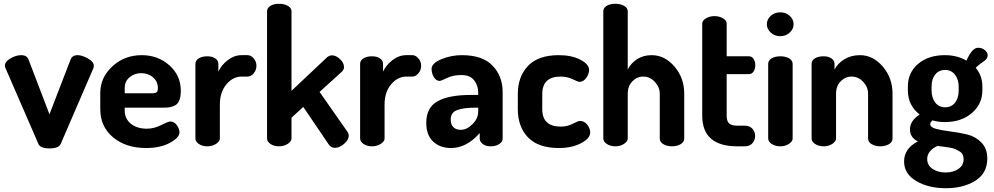

<svg xmlns="http://www.w3.org/2000/svg" viewBox="-20 -772 5245 1013"><path d="M183 -12 11 -408Q6 -415 6 -426Q6 -447 35.5 -464Q65 -481 92 -481Q121 -481 130 -459L241 -169L352 -457Q361 -481 389 -481Q413 -481 444 -463.5Q475 -446 475 -425Q475 -416 471 -408L300 -12Q289 11 241 11Q193 11 183 -12Z M728 -481Q813 -481 873.5 -427.5Q934 -374 934 -293Q934 -263 926.5 -243.5Q919 -224 903.5 -216Q888 -208 875 -206Q862 -204 841 -204H638V-189Q638 -146 670 -119.5Q702 -93 755 -93Q793 -93 830 -112Q867 -131 878 -131Q899 -131 913 -111.5Q927 -92 927 -74Q927 -46 876.5 -18.5Q826 9 751 9Q644 9 576.5 -47.5Q509 -104 509 -196V-281Q509 -363 573 -422Q637 -481 728 -481ZM638 -280H784Q800 -280 806.5 -285.5Q813 -291 813 -307Q813 -342 787.5 -364Q762 -386 725 -386Q690 -386 664 -364.5Q638 -343 638 -308Z M1286 -368H1255Q1209 -368 1174.5 -327Q1140 -286 1140 -220V-41Q1140 -26 1120 -13Q1100 0 1074 0Q1047 0 1029 -12.5Q1011 -25 1011 -41V-435Q1011 -453 1028.5 -464Q1046 -475 1074 -475Q1099 -475 1115.5 -464Q1132 -453 1132 -435V-394Q1148 -429 1182 -455Q1216 -481 1255 -481H1286Q1304 -481 1318.5 -464Q1333 -447 1333 -425Q1333 -402 1318.5 -385Q1304 -368 1286 -368Z M1784 -394 1666 -287 1813 -77Q1820 -67 1820 -56Q1820 -34 1795.5 -13Q1771 8 1747 8Q1727 8 1715 -9L1580 -208L1518 -151V-41Q1518 -26 1498 -13Q1478 0 1452 0Q1425 0 1407 -12.5Q1389 -25 1389 -41V-712Q1389 -730 1406.5 -741Q1424 -752 1452 -752Q1480 -752 1499 -741Q1518 -730 1518 -712V-293L1706 -470Q1718 -480 1732 -480Q1753 -480 1774 -460Q1795 -440 1795 -418Q1795 -405 1784 -394Z M2155 -368H2124Q2078 -368 2043.5 -327Q2009 -286 2009 -220V-41Q2009 -26 1989 -13Q1969 0 1943 0Q1916 0 1898 -12.5Q1880 -25 1880 -41V-435Q1880 -453 1897.5 -464Q1915 -475 1943 -475Q1968 -475 1984.5 -464Q2001 -453 2001 -435V-394Q2017 -429 2051 -455Q2085 -481 2124 -481H2155Q2173 -481 2187.5 -464Q2202 -447 2202 -425Q2202 -402 2187.5 -385Q2173 -368 2155 -368Z M2417 -481Q2526 -481 2579 -425.5Q2632 -370 2632 -286V-41Q2632 -24 2614 -12Q2596 0 2569 0Q2544 0 2527.5 -12Q2511 -24 2511 -41V-70Q2442 9 2359 9Q2302 9 2265.5 -25Q2229 -59 2229 -124Q2229 -205 2289 -238Q2349 -271 2462 -271H2503V-284Q2503 -321 2481.5 -348.5Q2460 -376 2415 -376Q2370 -376 2338 -360.5Q2306 -345 2301 -345Q2281 -345 2269 -365Q2257 -385 2257 -409Q2257 -438 2308.5 -459.5Q2360 -481 2417 -481ZM2503 -183V-204H2488Q2427 -204 2392.5 -191.5Q2358 -179 2358 -141Q2358 -114 2372.5 -100.5Q2387 -87 2411 -87Q2443 -87 2473 -117Q2503 -147 2503 -183Z M2929 9Q2820 9 2766 -47Q2712 -103 2712 -196V-276Q2712 -368 2766 -424.5Q2820 -481 2928 -481Q2996 -481 3042 -457Q3088 -433 3088 -403Q3088 -382 3073 -361Q3058 -340 3037 -340Q3031 -340 3001.5 -354Q2972 -368 2938 -368Q2841 -368 2841 -276V-196Q2841 -104 2939 -104Q2973 -104 3002 -119Q3031 -134 3039 -134Q3063 -134 3078.5 -114Q3094 -94 3094 -73Q3094 -42 3045.5 -16.5Q2997 9 2929 9Z M3292 -278V-41Q3292 -26 3272.5 -13Q3253 0 3227 0Q3200 0 3181.5 -12.5Q3163 -25 3163 -41V-712Q3163 -730 3180.5 -741Q3198 -752 3227 -752Q3254 -752 3273 -741Q3292 -730 3292 -712V-405Q3307 -437 3340 -459Q3373 -481 3418 -481Q3487 -481 3538.5 -421Q3590 -361 3590 -278V-41Q3590 -22 3570.5 -11Q3551 0 3525 0Q3500 0 3480.5 -11Q3461 -22 3461 -41V-278Q3461 -312 3435 -340Q3409 -368 3374 -368Q3341 -368 3316.5 -343Q3292 -318 3292 -278Z M3814 -381V-162Q3814 -133 3826.5 -121Q3839 -109 3870 -109H3909Q3935 -109 3949.5 -93Q3964 -77 3964 -55Q3964 -32 3949.5 -16Q3935 0 3909 0H3870Q3685 0 3685 -162V-647Q3685 -664 3705 -675.5Q3725 -687 3749 -687Q3775 -687 3794.5 -675.5Q3814 -664 3814 -647V-475H3932Q3947 -475 3956 -461Q3965 -447 3965 -428Q3965 -409 3956 -395Q3947 -381 3932 -381Z M4162 -435V-41Q4162 -26 4142.5 -13Q4123 0 4097 0Q4070 0 4051.5 -12.5Q4033 -25 4033 -41V-435Q4033 -453 4051 -464Q4069 -475 4097 -475Q4125 -475 4143.5 -464Q4162 -453 4162 -435ZM4097 -707Q4126 -707 4146.5 -688.5Q4167 -670 4167 -644Q4167 -619 4146.5 -600Q4126 -581 4097 -581Q4067 -581 4046.5 -600Q4026 -619 4026 -644Q4026 -670 4046.5 -688.5Q4067 -707 4097 -707Z M4391 -278V-41Q4391 -26 4371.5 -13Q4352 0 4326 0Q4299 0 4280.5 -12.5Q4262 -25 4262 -41V-435Q4262 -453 4279.5 -464Q4297 -475 4326 -475Q4350 -475 4366.5 -464Q4383 -453 4383 -435V-405Q4399 -437 4434.5 -459Q4470 -481 4517 -481Q4586 -481 4637.5 -421Q4689 -361 4689 -278V-41Q4689 -22 4669.5 -11Q4650 0 4624 0Q4599 0 4579.5 -11Q4560 -22 4560 -41V-278Q4560 -313 4534 -340.5Q4508 -368 4473 -368Q4440 -368 4415.5 -343Q4391 -318 4391 -278Z M4965 -128Q4929 -128 4900 -137Q4888 -127 4888 -117Q4888 -100 4919 -92Q4950 -84 4994.5 -78.5Q5039 -73 5083 -62.5Q5127 -52 5158 -20Q5189 12 5189 64Q5189 142 5126 181.5Q5063 221 4971 221Q4878 221 4814 183Q4750 145 4750 80Q4750 11 4823 -26Q4781 -46 4781 -90Q4781 -134 4832 -168Q4770 -216 4770 -295V-316Q4770 -389 4824 -435Q4878 -481 4965 -481Q5031 -481 5079 -452Q5109 -520 5140 -520Q5163 -520 5177 -507Q5191 -494 5191 -480Q5191 -464 5175 -452Q5138 -426 5128 -414Q5163 -373 5163 -316V-295Q5163 -223 5107.5 -175.5Q5052 -128 4965 -128ZM5038 -295V-316Q5038 -353 5018.5 -378Q4999 -403 4966 -403Q4933 -403 4914 -378.5Q4895 -354 4895 -316V-296Q4895 -257 4914 -231.5Q4933 -206 4967 -206Q5000 -206 5019 -230.5Q5038 -255 5038 -295ZM5064 68Q5064 54 5059 43.5Q5054 33 5041.5 26Q5029 19 5019.5 14.5Q5010 10 4989 6.5Q4968 3 4958.5 2Q4949 1 4926 -2Q4872 23 4872 67Q4872 100 4900 119Q4928 138 4969 138Q5010 138 5037 119Q5064 100 5064 68Z"/></svg>

Font: Dosis
Style: Bold
Weight: 700
Designer: Edgar Tolentino, Pablo Impallari, Igino Marini
Foundry: Edgar Tolentino, Pablo Impallari, Igino Marini
Version: Version 1.007